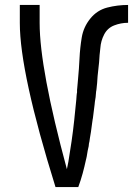

<svg xmlns="http://www.w3.org/2000/svg" viewBox="-20 -755 540 775"><path d="M204 0Q60 -462 60 -662V-735H140V-662Q140 -479 250 -72Q253 -87 256 -102Q263 -144 269 -185.5Q275 -227 279.5 -269Q284 -311 288 -353L289 -367L290 -377L291 -382V-392L292 -402Q294 -419 295 -436Q299 -478 301 -520Q303 -562 310 -604Q317 -646 344.5 -680Q372 -714 413 -724.5Q454 -735 497 -735V-663Q468 -663 441 -652.5Q414 -642 400.5 -616Q387 -590 385 -561L383 -542L382 -533L380 -504Q377 -476 374 -448L372 -419L371 -410L370 -400L369 -391L368 -386L366 -363L363 -344L362 -334Q359 -306 355 -278L354 -273L352 -259Q350 -240 347 -222L343 -198L341 -184L339 -175L338 -165L336 -156L334 -147L330 -123L328 -114L327 -110Q321 -82 313.5 -54.5Q306 -27 296 0Z"/></svg>

Font: Iosevka SS01
Style: Regular
Weight: 400
Monospace: yes
Designer: Belleve Invis
Foundry: Belleve Invis
Version: 2.3.3; ttfautohint (v1.8.3)